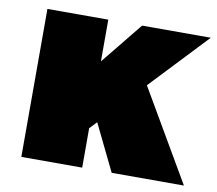

<svg xmlns="http://www.w3.org/2000/svg" viewBox="-66 -623 790 699"><g transform="rotate(10 329.5 -273.5)"><path d="M55 -547H280V0H55ZM405 -547H659L268 -133V-378ZM446 -360 656 0H389L280 -224Z"/></g></svg>

Font: Alexandria Black
Style: Regular
Weight: 900
Designer: Mohamed Gaber
Foundry: Kief Type Foundry
Version: Version 5.100